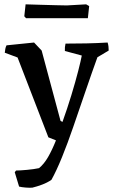

<svg xmlns="http://www.w3.org/2000/svg" viewBox="-20 -654 532 885"><path d="M68 206 48 140 54 132Q71 132 104 129Q137 126 160 121Q183 102 201.5 70Q220 38 238 -7L203 -21L61 -389L2 -411Q3 -420 4.5 -428.5Q6 -437 10 -445L137 -458L172 -421L259 -97L268 -92Q290 -153 309 -215.5Q328 -278 340.5 -327Q353 -376 357 -398L279 -419Q278 -437 282 -453Q329 -453 378 -454Q427 -455 476 -458Q479 -449 480 -439.5Q481 -430 481 -421L429 -390Q404 -321 375 -236Q346 -151 318 -70Q292 6 266 70Q240 134 217 175Q198 188 174 197Q150 206 129 211Q117 212 98 210.5Q79 209 68 206ZM100 -570 92 -579 98 -634Q126 -633 164.5 -632Q203 -631 238 -630Q273 -629 288 -629L377 -634L391 -626L385 -570Z"/></svg>

Font: Labrada Medium
Style: Regular
Weight: 500
Designer: Mercedes Jáuregui
Foundry: Omnibus-Type Team
Version: Version 1.000; ttfautohint (v1.8.4.7-5d5b)